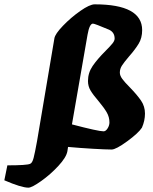

<svg xmlns="http://www.w3.org/2000/svg" viewBox="-143 -681 704 886"><path d="M456 -278Q490 -243 508 -216.5Q526 -190 526 -157Q526 -124 512 -92Q496 -67 444 -29Q392 9 372 9Q346 9 285.5 5.5Q225 2 171 -3L168 17Q163 45 126.5 84.5Q90 124 47 154.5Q4 185 -12 185Q-44 185 -123 151L-109 82Q-19 82 -4 75Q6 71 12 48Q18 25 28 -30L108 -504Q111 -524 147.5 -562Q184 -600 227.5 -630.5Q271 -661 294 -661Q513 -661 513 -542Q513 -506 497 -479.5Q481 -453 452 -420Q429 -393 419.5 -378Q410 -363 410 -346Q410 -332 421.5 -316.5Q433 -301 456 -278ZM344 -446Q366 -468 376 -480.5Q386 -493 386 -503Q386 -532 360 -544Q294 -572 286 -572Q270 -572 261 -521L189 -107Q311 -75 335 -75Q345 -75 353.5 -88.5Q362 -102 362 -116Q362 -141 349.5 -162.5Q337 -184 312 -214Q287 -243 275 -263Q263 -283 263 -307Q263 -345 284.5 -376.5Q306 -408 344 -446Z"/></svg>

Font: Grenze ExtraBold
Style: Italic
Weight: 800
Italic angle: -10°
Designer: Renata Polastri
Foundry: Omnibus-Type
Version: Version 1.002; ttfautohint (v1.8)